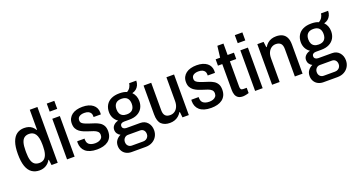

<svg xmlns="http://www.w3.org/2000/svg" viewBox="-55 -1438 4300 2338"><g transform="rotate(-20 2095.5 -269.0)"><path d="M219 12Q162 12 121 -16.5Q80 -45 58.5 -106Q37 -167 37 -266Q37 -361 58.5 -421Q80 -481 120 -509.5Q160 -538 215 -538Q247 -538 272.5 -530Q298 -522 318 -505.5Q338 -489 352 -464H358V-723H457V0H377L368 -71H362Q341 -32 304 -10Q267 12 219 12ZM248 -74Q287 -74 311 -94.5Q335 -115 346.5 -154Q358 -193 358 -250V-274Q358 -320 350.5 -354Q343 -388 329 -409Q315 -430 294.5 -440Q274 -450 248 -450Q210 -450 186 -432Q162 -414 150.5 -375.5Q139 -337 139 -275V-249Q139 -188 150.5 -149Q162 -110 186 -92Q210 -74 248 -74Z M578 -619V-723H676V-619ZM578 0V-526H676V0Z M966 12Q914 12 877 0.5Q840 -11 816 -32Q792 -53 780 -82Q768 -111 768 -146Q768 -151 768.5 -156Q769 -161 770 -165H865Q864 -161 864 -157.5Q864 -154 864 -150Q865 -121 878 -102.5Q891 -84 915 -75.5Q939 -67 968 -67Q996 -67 1018 -75Q1040 -83 1053 -99Q1066 -115 1066 -140Q1066 -169 1048 -185.5Q1030 -202 1001 -212Q972 -222 940 -232Q911 -241 883 -252.5Q855 -264 832 -281Q809 -298 795 -324Q781 -350 781 -390Q781 -426 795 -453.5Q809 -481 834 -500Q859 -519 894 -528.5Q929 -538 971 -538Q1015 -538 1048.5 -528Q1082 -518 1105.5 -499.5Q1129 -481 1141 -455.5Q1153 -430 1153 -400Q1153 -393 1152.5 -386Q1152 -379 1152 -374H1058V-390Q1058 -411 1048 -426.5Q1038 -442 1018.5 -451Q999 -460 967 -460Q945 -460 928 -455Q911 -450 900 -441.5Q889 -433 884 -421.5Q879 -410 879 -396Q879 -372 893.5 -358.5Q908 -345 932 -336Q956 -327 984 -317Q1015 -307 1047 -296.5Q1079 -286 1106 -269.5Q1133 -253 1149.5 -225Q1166 -197 1166 -153Q1166 -109 1151 -78Q1136 -47 1109 -27Q1082 -7 1045.5 2.5Q1009 12 966 12Z M1347 185Q1310 185 1279.5 169.5Q1249 154 1231.5 124.5Q1214 95 1214 57Q1214 14 1236.5 -15Q1259 -44 1292 -59Q1268 -71 1254 -92.5Q1240 -114 1240 -141Q1240 -175 1264 -199Q1288 -223 1324 -231Q1290 -254 1272 -289Q1254 -324 1254 -366Q1254 -417 1276.5 -456Q1299 -495 1343 -516.5Q1387 -538 1451 -538Q1478 -538 1502 -534Q1526 -530 1545 -521Q1574 -537 1588.5 -562Q1603 -587 1606 -613H1698Q1698 -580 1685.5 -553.5Q1673 -527 1651.5 -510Q1630 -493 1601 -486Q1624 -463 1636 -432.5Q1648 -402 1648 -367Q1648 -316 1626 -277.5Q1604 -239 1561.5 -217Q1519 -195 1456 -195H1388Q1365 -195 1351 -184.5Q1337 -174 1337 -153Q1337 -134 1351.5 -123Q1366 -112 1389 -112H1566Q1625 -112 1660.5 -72Q1696 -32 1696 28Q1696 72 1675.5 107.5Q1655 143 1617.5 164Q1580 185 1529 185ZM1378 112H1524Q1545 112 1561.5 103Q1578 94 1587.5 78Q1597 62 1597 43Q1597 10 1579.5 -8.5Q1562 -27 1534 -27H1378Q1350 -27 1331 -7Q1312 13 1312 43Q1312 74 1330.5 93Q1349 112 1378 112ZM1451 -266Q1501 -266 1525.5 -292.5Q1550 -319 1550 -367Q1550 -415 1525.5 -441Q1501 -467 1451 -467Q1402 -467 1377 -441Q1352 -415 1352 -367Q1352 -335 1363 -312.5Q1374 -290 1396 -278Q1418 -266 1451 -266Z M1909 12Q1841 12 1801 -25Q1761 -62 1761 -152V-526H1860V-170Q1860 -145 1865.5 -127.5Q1871 -110 1882 -98.5Q1893 -87 1909 -82Q1925 -77 1945 -77Q1976 -77 2001.5 -93.5Q2027 -110 2042 -142Q2057 -174 2057 -218V-526H2156V0H2074L2066 -72H2060Q2043 -44 2020.5 -25.5Q1998 -7 1970 2.5Q1942 12 1909 12Z M2445 12Q2393 12 2356 0.5Q2319 -11 2295 -32Q2271 -53 2259 -82Q2247 -111 2247 -146Q2247 -151 2247.5 -156Q2248 -161 2249 -165H2344Q2343 -161 2343 -157.5Q2343 -154 2343 -150Q2344 -121 2357 -102.5Q2370 -84 2394 -75.5Q2418 -67 2447 -67Q2475 -67 2497 -75Q2519 -83 2532 -99Q2545 -115 2545 -140Q2545 -169 2527 -185.5Q2509 -202 2480 -212Q2451 -222 2419 -232Q2390 -241 2362 -252.5Q2334 -264 2311 -281Q2288 -298 2274 -324Q2260 -350 2260 -390Q2260 -426 2274 -453.5Q2288 -481 2313 -500Q2338 -519 2373 -528.5Q2408 -538 2450 -538Q2494 -538 2527.5 -528Q2561 -518 2584.5 -499.5Q2608 -481 2620 -455.5Q2632 -430 2632 -400Q2632 -393 2631.5 -386Q2631 -379 2631 -374H2537V-390Q2537 -411 2527 -426.5Q2517 -442 2497.5 -451Q2478 -460 2446 -460Q2424 -460 2407 -455Q2390 -450 2379 -441.5Q2368 -433 2363 -421.5Q2358 -410 2358 -396Q2358 -372 2372.5 -358.5Q2387 -345 2411 -336Q2435 -327 2463 -317Q2494 -307 2526 -296.5Q2558 -286 2585 -269.5Q2612 -253 2628.5 -225Q2645 -197 2645 -153Q2645 -109 2630 -78Q2615 -47 2588 -27Q2561 -7 2524.5 2.5Q2488 12 2445 12Z M2856 12Q2815 12 2792 -4.5Q2769 -21 2760 -48.5Q2751 -76 2751 -107V-444H2695V-526H2753L2771 -674H2850V-526H2932V-444H2850V-116Q2850 -93 2858 -82Q2866 -71 2887 -71H2932V-3Q2922 1 2908.5 4Q2895 7 2881.5 9.5Q2868 12 2856 12Z M3015 -619V-723H3113V-619ZM3015 0V-526H3113V0Z M3235 0V-526H3316L3325 -454H3331Q3348 -482 3370.5 -501Q3393 -520 3421 -529Q3449 -538 3482 -538Q3527 -538 3560 -522Q3593 -506 3611.5 -470.5Q3630 -435 3630 -375V0H3530V-356Q3530 -381 3524.5 -399Q3519 -417 3508 -428Q3497 -439 3481 -444.5Q3465 -450 3445 -450Q3414 -450 3388.5 -433Q3363 -416 3348 -384.5Q3333 -353 3333 -308V0Z M3833 185Q3796 185 3765.5 169.5Q3735 154 3717.5 124.5Q3700 95 3700 57Q3700 14 3722.5 -15Q3745 -44 3778 -59Q3754 -71 3740 -92.5Q3726 -114 3726 -141Q3726 -175 3750 -199Q3774 -223 3810 -231Q3776 -254 3758 -289Q3740 -324 3740 -366Q3740 -417 3762.5 -456Q3785 -495 3829 -516.5Q3873 -538 3937 -538Q3964 -538 3988 -534Q4012 -530 4031 -521Q4060 -537 4074.5 -562Q4089 -587 4092 -613H4184Q4184 -580 4171.5 -553.5Q4159 -527 4137.5 -510Q4116 -493 4087 -486Q4110 -463 4122 -432.5Q4134 -402 4134 -367Q4134 -316 4112 -277.5Q4090 -239 4047.5 -217Q4005 -195 3942 -195H3874Q3851 -195 3837 -184.5Q3823 -174 3823 -153Q3823 -134 3837.5 -123Q3852 -112 3875 -112H4052Q4111 -112 4146.5 -72Q4182 -32 4182 28Q4182 72 4161.5 107.5Q4141 143 4103.5 164Q4066 185 4015 185ZM3864 112H4010Q4031 112 4047.5 103Q4064 94 4073.5 78Q4083 62 4083 43Q4083 10 4065.5 -8.5Q4048 -27 4020 -27H3864Q3836 -27 3817 -7Q3798 13 3798 43Q3798 74 3816.5 93Q3835 112 3864 112ZM3937 -266Q3987 -266 4011.5 -292.5Q4036 -319 4036 -367Q4036 -415 4011.5 -441Q3987 -467 3937 -467Q3888 -467 3863 -441Q3838 -415 3838 -367Q3838 -335 3849 -312.5Q3860 -290 3882 -278Q3904 -266 3937 -266Z"/></g></svg>

Font: Archivo SemiCondensed Medium
Style: Regular
Weight: 500
Width: 4
Designer: Hector Gatti
Foundry: Omnibus-Type
Version: Version 2.001